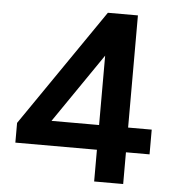

<svg xmlns="http://www.w3.org/2000/svg" viewBox="-51 -754 726 802"><g transform="rotate(5 311.5 -353.5)"><path d="M409.7 -580.7 144.7 -194.3 122.3 -236.7H594V-133H31.3V-215.7L369 -707H495V0H373.3V-590Z"/></g></svg>

Font: Asta Sans Light
Style: Regular
Weight: 300
Designer: 42dot
Version: Version 1.000